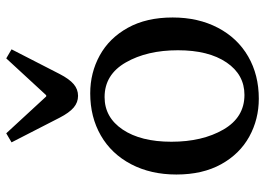

<svg xmlns="http://www.w3.org/2000/svg" viewBox="-137 -702 849 615"><g transform="rotate(-90 287.5 -394.5)"><path d="M296 -530Q362 -530 417.5 -499.5Q473 -469 506 -409.5Q539 -350 539 -266Q539 -184 506 -121Q473 -58 414 -24Q355 10 279 10Q213 10 157.5 -20.5Q102 -51 69 -110.5Q36 -170 36 -254Q36 -336 69 -399Q102 -462 161 -496Q220 -530 296 -530ZM291 -36Q356 -36 395 -93.5Q434 -151 434 -249Q434 -348 395 -416Q356 -484 284 -484Q219 -484 180 -426Q141 -368 141 -270Q141 -171 180 -103.5Q219 -36 291 -36ZM139 -782 168 -799 286 -671H290L408 -799L437 -782L358 -628Q342 -597 325.5 -583Q309 -569 288 -569Q267 -569 250.5 -583Q234 -597 218 -628Z"/></g></svg>

Font: Minipax
Style: Regular
Weight: 400
Designer: Raphaël Ronot, Igor Stepanchenko (Cyrillic)
Foundry: steppetype
Version: Version 1.002